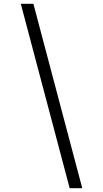

<svg xmlns="http://www.w3.org/2000/svg" viewBox="-20 -843 540 1006"><path d="M345 143 89 -823H155L411 143Z"/></svg>

Font: Iosevka Curly Light Oblique
Style: Regular
Weight: 300
Italic angle: -9°
Monospace: yes
Designer: Belleve Invis
Foundry: Belleve Invis
Version: Version 11.1.0; ttfautohint (v1.8.3)